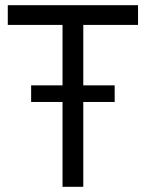

<svg xmlns="http://www.w3.org/2000/svg" viewBox="-20 -720 562 740"><path d="M100 -327H221V0H301V-327H422V-391H301V-624H512V-700H10V-624H221V-391H100Z"/></svg>

Font: Fixel Display Regular
Style: Regular
Weight: 400
Designer: AlfaBravo + MacPaw
Foundry: Kyrylo Tkachov, Marchela Mozhyna, Serhii Makarenko, Maria Weinstein, Zakhar Kryvoshyya
Version: Version 1.211